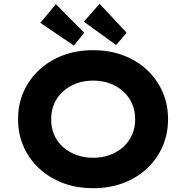

<svg xmlns="http://www.w3.org/2000/svg" viewBox="-20 -980 980 1010"><path d="M471 10Q383 10 311.5 -17Q240 -44 186.5 -93.5Q133 -143 104 -209Q75 -275 75 -353Q75 -431 104 -497Q133 -563 186.5 -612.5Q240 -662 311.5 -689Q383 -716 470 -716Q556 -716 628 -689Q700 -662 753 -612.5Q806 -563 835 -497Q864 -431 864 -353Q864 -276 835 -209.5Q806 -143 753 -93.5Q700 -44 628 -17Q556 10 471 10ZM470 -150Q518 -150 558.5 -165Q599 -180 629 -207.5Q659 -235 675 -272Q691 -309 691 -353Q691 -397 675 -434Q659 -471 629 -498.5Q599 -526 558.5 -541Q518 -556 470 -556Q422 -556 381.5 -541Q341 -526 310.5 -498Q280 -470 264.5 -433Q249 -396 249 -353Q249 -309 264.5 -272Q280 -235 310.5 -207.5Q341 -180 381.5 -165Q422 -150 470 -150ZM591 -743 421 -866 504 -960 646 -808ZM369 -740 192 -860 274 -958 423 -808Z"/></svg>

Font: Lexend Exa
Style: Bold
Weight: 700
Designer: Bonnie Shaver-Troup, Thomas Jockin
Foundry: Lexend
Version: Version 1.007